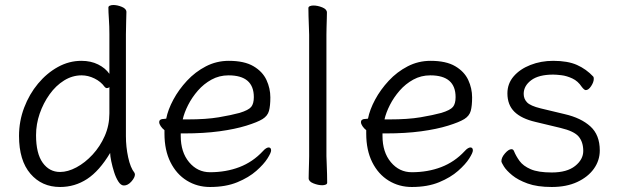

<svg xmlns="http://www.w3.org/2000/svg" viewBox="-20 -729 2474 767"><path d="M417 -593Q417 -624 415 -653Q413 -682 413 -699Q413 -704 419 -706.5Q425 -709 433 -709Q449 -709 467 -701.5Q485 -694 485 -681Q485 -669 484 -643.5Q483 -618 483 -592V-185Q483 -142 492 -100.5Q501 -59 517 -39Q519 -35 519 -32Q519 -20 505 -4Q491 12 475 12Q463 12 453 -3.5Q443 -19 436 -41Q429 -63 424.5 -84.5Q420 -106 420 -118Q377 -46 328 -14Q279 18 220 18Q147 18 101.5 -35Q56 -88 56 -186Q56 -245 76.5 -299Q97 -353 132 -395Q167 -437 211.5 -461.5Q256 -486 305 -486Q343 -486 372 -471.5Q401 -457 417 -434ZM417 -381Q413 -377 407 -377Q402 -377 398 -382Q383 -403 357.5 -415.5Q332 -428 306 -428Q269 -428 236 -407.5Q203 -387 178 -352Q153 -317 138.5 -275Q124 -233 124 -189Q124 -116 150.5 -79Q177 -42 220 -42Q251 -42 285.5 -60.5Q320 -79 350 -111.5Q380 -144 398.5 -186Q417 -228 417 -276Z M702 -196V-186Q702 -121 735.5 -81Q769 -41 819 -41Q883 -41 936.5 -61.5Q990 -82 1030 -125Q1037 -133 1043 -136.5Q1049 -140 1053 -140Q1063 -140 1063 -128Q1063 -119 1048.5 -96Q1034 -73 1004 -46.5Q974 -20 928 -1Q882 18 819 18Q768 18 726.5 -7.5Q685 -33 661 -81Q637 -129 637 -195V-209Q628 -216 622 -225Q616 -234 616 -241Q616 -254 635 -254Q636 -254 639.5 -254.5Q643 -255 644 -255Q651 -291 672.5 -331Q694 -371 727 -406.5Q760 -442 802.5 -464Q845 -486 894 -486Q956 -486 992.5 -464.5Q1029 -443 1044.5 -409.5Q1060 -376 1060 -340Q1060 -306 1054.5 -286Q1049 -266 1029 -253.5Q1009 -241 964 -227Q919 -213 856.5 -204.5Q794 -196 715 -196ZM730 -252Q804 -252 854 -260.5Q904 -269 937 -278Q973 -289 983.5 -302Q994 -315 994 -341Q994 -428 893 -428Q856 -428 825 -411Q794 -394 770.5 -367Q747 -340 731.5 -309.5Q716 -279 710 -252Z M1215 -590Q1215 -600 1214 -621Q1213 -642 1212.5 -664Q1212 -686 1212 -697Q1212 -702 1218 -704.5Q1224 -707 1232 -707Q1249 -707 1267.5 -699.5Q1286 -692 1286 -679Q1286 -671 1285.5 -654.5Q1285 -638 1284.5 -620Q1284 -602 1284 -590V-105Q1284 -99 1285 -78Q1286 -57 1286.5 -34Q1287 -11 1287 1Q1287 6 1281 8.5Q1275 11 1267 11Q1251 11 1232 3.5Q1213 -4 1213 -17Q1213 -25 1213.5 -43.5Q1214 -62 1214.5 -80Q1215 -98 1215 -105Z M1508 -196V-186Q1508 -121 1541.5 -81Q1575 -41 1625 -41Q1689 -41 1742.5 -61.5Q1796 -82 1836 -125Q1843 -133 1849 -136.5Q1855 -140 1859 -140Q1869 -140 1869 -128Q1869 -119 1854.5 -96Q1840 -73 1810 -46.5Q1780 -20 1734 -1Q1688 18 1625 18Q1574 18 1532.5 -7.5Q1491 -33 1467 -81Q1443 -129 1443 -195V-209Q1434 -216 1428 -225Q1422 -234 1422 -241Q1422 -254 1441 -254Q1442 -254 1445.5 -254.5Q1449 -255 1450 -255Q1457 -291 1478.5 -331Q1500 -371 1533 -406.5Q1566 -442 1608.5 -464Q1651 -486 1700 -486Q1762 -486 1798.5 -464.5Q1835 -443 1850.5 -409.5Q1866 -376 1866 -340Q1866 -306 1860.5 -286Q1855 -266 1835 -253.5Q1815 -241 1770 -227Q1725 -213 1662.5 -204.5Q1600 -196 1521 -196ZM1536 -252Q1610 -252 1660 -260.5Q1710 -269 1743 -278Q1779 -289 1789.5 -302Q1800 -315 1800 -341Q1800 -428 1699 -428Q1662 -428 1631 -411Q1600 -394 1576.5 -367Q1553 -340 1537.5 -309.5Q1522 -279 1516 -252Z M2119 -242Q2063 -255 2035 -282.5Q2007 -310 2007 -356Q2007 -395 2032 -424Q2057 -453 2099 -469.5Q2141 -486 2190 -486Q2248 -486 2285 -469.5Q2322 -453 2350 -423Q2352 -421 2352 -414Q2352 -401 2341.5 -385Q2331 -369 2320 -369Q2314 -369 2304 -382Q2289 -405 2266.5 -415.5Q2244 -426 2223 -428.5Q2202 -431 2190 -431Q2132 -431 2102 -408.5Q2072 -386 2072 -354Q2072 -334 2085.5 -320Q2099 -306 2140 -296L2236 -273Q2301 -258 2338.5 -224Q2376 -190 2376 -128Q2376 -88 2352.5 -55Q2329 -22 2286 -2Q2243 18 2184 18Q2126 18 2087.5 4Q2049 -10 2026 -29Q2003 -48 1993 -64Q1983 -80 1983 -85Q1983 -100 1997.5 -116.5Q2012 -133 2023 -133Q2030 -133 2033 -126Q2041 -106 2055.5 -86Q2070 -66 2100 -53Q2130 -40 2184 -40Q2245 -40 2277.5 -66Q2310 -92 2310 -126Q2310 -161 2292 -183Q2274 -205 2219 -218Z"/></svg>

Font: QiushuiShotai
Style: Regular
Weight: 600
Designer: Fontworks Inc.
Foundry: Fontworks Inc.
Version: Version 1.250